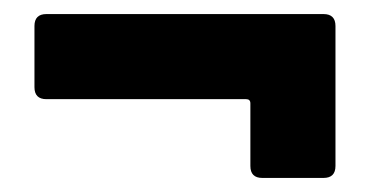

<svg xmlns="http://www.w3.org/2000/svg" viewBox="-20 -381 526 273"><path d="M46 -361H440Q457 -361 457 -344V-145Q457 -128 440 -128H353Q336 -128 336 -145V-234Q336 -240 330 -240H46Q29 -240 29 -257V-344Q29 -361 46 -361Z"/></svg>

Font: Barlow
Style: Bold
Weight: 700
Designer: Jeremy Tribby
Foundry: Jeremy Tribby
Version: Version 1.101 August 23, 2024